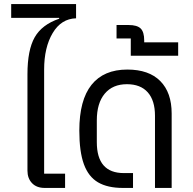

<svg xmlns="http://www.w3.org/2000/svg" viewBox="-20 -924 948 944"><path d="M200 0Q160 0 137.5 -23.5Q115 -47 115 -85V-559Q115 -678 150.5 -740.5Q186 -803 271 -832V-836H35V-904H354V-834Q281 -832 239 -761.5Q197 -691 197 -582V-70H300V0Z M584 0Q509 0 462 -27.5Q415 -55 392.5 -116.5Q370 -178 370 -282Q370 -432 430 -507Q490 -582 606 -582Q712 -582 768 -525.5Q824 -469 824 -366V0H742V-355Q742 -430 706.5 -470Q671 -510 604 -510Q534 -510 495 -463.5Q456 -417 456 -332V-225Q456 -73 589 -73H634V0Z M623 -650V-735H553V-801H612Q654 -801 671.5 -784Q689 -767 689 -725V-716H856V-650Z"/></svg>

Font: Anuphan
Style: Regular
Weight: 400
Designer: Cadson Demak
Version: Version 3.001;July 28, 2024;FontCreator 15.0.0.2974 64-bit